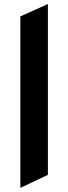

<svg xmlns="http://www.w3.org/2000/svg" viewBox="-20 -742 340 958"><path d="M81.5 195.5V-660L219 -722V130.5Z"/></svg>

Font: Overpass ExtraBold
Style: Regular
Weight: 800
Designer: Delve Withrington, Dave Bailey, Thomas Jockin
Foundry: Delve Fonts LLC
Version: Version 4.000; ttfautohint (v1.8.3)